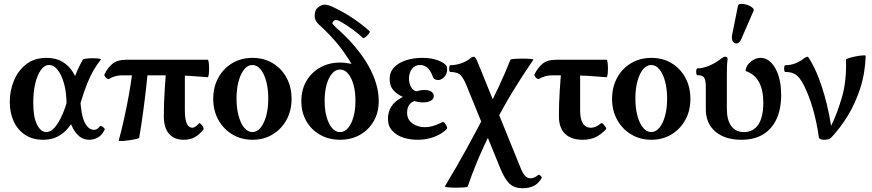

<svg xmlns="http://www.w3.org/2000/svg" viewBox="-20 -733 4639 1022"><path d="M209 11Q155 11 115 -14.5Q75 -40 53.5 -86Q32 -132 32 -191Q32 -250 54 -303.5Q76 -357 119.5 -391Q163 -425 227 -425Q278 -425 312.5 -404Q347 -383 367.5 -350Q388 -317 397 -280Q406 -243 407 -212Q411 -120 431 -81Q451 -42 480 -42Q498 -42 510 -59Q514 -64 521 -61Q528 -58 533.5 -52.5Q539 -47 537 -43Q525 -16 503.5 -2.5Q482 11 454 11Q402 11 369.5 -48Q337 -107 333 -210Q331 -254 319 -294.5Q307 -335 287 -361Q267 -387 241 -387Q217 -387 198 -361Q179 -335 168 -290Q157 -245 157 -186Q157 -108 177.5 -69Q198 -30 226 -30Q258 -30 287.5 -76.5Q317 -123 337 -193Q353 -245 364.5 -283Q376 -321 389.5 -352.5Q403 -384 421 -416Q423 -419 439 -421Q455 -423 474 -423Q493 -423 506.5 -421Q520 -419 517 -416Q497 -391 479.5 -361.5Q462 -332 445 -290.5Q428 -249 409 -186Q399 -152 383.5 -117.5Q368 -83 345 -54Q322 -25 288.5 -7Q255 11 209 11Z M561 -313Q557 -310 550 -314.5Q543 -319 538.5 -326Q534 -333 536 -337Q553 -372 578.5 -393.5Q604 -415 654 -415H1086Q1089 -415 1091 -401Q1093 -387 1093 -368.5Q1093 -350 1091 -336Q1089 -322 1086 -322Q1038 -326 990.5 -329Q943 -332 896 -332H634Q608 -332 589.5 -326Q571 -320 561 -313ZM612 15Q623 -25 634.5 -74.5Q646 -124 656.5 -177.5Q667 -231 675 -281.5Q683 -332 687 -373L769 -372Q765 -330 758 -267Q751 -204 741.5 -134Q732 -64 721 0Q721 3 704 7Q687 11 665 14Q643 17 627 17.5Q611 18 612 15ZM959 11Q907 11 879.5 -21Q852 -53 852 -114Q852 -182 856.5 -251Q861 -320 866 -388H964V-146Q964 -53 1004 -53Q1019 -53 1039 -76Q1042 -80 1049 -73Q1056 -66 1061 -57Q1066 -48 1063 -44Q1040 -15 1015.5 -2Q991 11 959 11Z M1324 11Q1264.1 11 1216.8 -17.5Q1169.4 -46 1142.2 -95Q1115 -144 1115 -207Q1115 -270 1142.2 -319.5Q1169.4 -369 1216.8 -397Q1264.1 -425 1324 -425Q1384.4 -425 1431.2 -397Q1478.1 -369 1505.1 -319.5Q1532 -270 1532 -207Q1532 -144 1505.1 -95Q1478.1 -46 1431.2 -17.5Q1384.4 11 1324 11ZM1323 -30Q1348 -30 1367 -53Q1386 -76 1397 -116.5Q1408 -157 1408 -208Q1408 -260 1397 -300.5Q1386 -341 1367 -364Q1348 -387 1323.1 -387Q1299 -387 1280 -364Q1261 -341 1250 -300.5Q1239 -260 1239 -208Q1239 -157 1250 -116.5Q1261 -76 1280.2 -53Q1299.4 -30 1323 -30Z M1790 11Q1731 11 1684 -15.5Q1637 -42 1610.5 -88.5Q1584 -135 1584 -195Q1584 -255 1610.5 -301Q1637 -347 1684 -373.5Q1731 -400 1790 -400Q1807 -400 1822 -398Q1837 -396 1851 -393Q1818 -449 1778 -498Q1738 -547 1677 -603Q1655 -623 1655 -646.5Q1655 -670 1663 -683Q1672 -696 1692 -705Q1712 -714 1745 -699Q1802 -673 1853 -639.5Q1904 -606 1947 -567Q1951 -564 1943.5 -554Q1936 -544 1926 -536Q1916 -528 1912 -531Q1886 -555 1858 -575.5Q1830 -596 1798 -615Q1780 -626 1770 -626.5Q1760 -627 1754 -619Q1747 -611 1750.5 -605.5Q1754 -600 1769 -586Q1825 -537 1867.5 -487Q1910 -437 1938.5 -387.5Q1967 -338 1981.5 -290Q1996 -242 1996 -195Q1996 -135 1969.5 -88.5Q1943 -42 1896.5 -15.5Q1850 11 1790 11ZM1790 -30Q1814 -30 1832.5 -51.5Q1851 -73 1861.5 -110.5Q1872 -148 1872 -196Q1872 -245 1861.5 -282.5Q1851 -320 1832.5 -341.5Q1814 -363 1790 -363Q1766 -363 1747.5 -341.5Q1729 -320 1718.5 -282.5Q1708 -245 1708 -196Q1708 -148 1718.5 -110.5Q1729 -73 1747.5 -51.5Q1766 -30 1790 -30Z M2202 11Q2163 11 2127 -0.5Q2091 -12 2068 -37Q2045 -62 2045 -101Q2045 -137 2063 -166Q2081 -195 2124 -217Q2092 -232 2073 -254Q2054 -276 2054 -312Q2054 -349 2077.5 -374Q2101 -399 2140.5 -412Q2180 -425 2227 -425Q2277 -425 2312 -411.5Q2347 -398 2357 -381Q2359 -377 2359.5 -372Q2360 -367 2360 -361Q2360 -340 2345 -323.5Q2330 -307 2313 -307Q2304 -307 2296 -310.5Q2288 -314 2285 -322Q2273 -356 2256 -371.5Q2239 -387 2216 -387Q2188 -387 2172.5 -366Q2157 -345 2157 -316Q2157 -291 2167 -271.5Q2177 -252 2196 -247Q2206 -250 2217 -252Q2228 -254 2239 -254Q2264 -254 2276.5 -245Q2289 -236 2289 -222Q2289 -206 2273.5 -197Q2258 -188 2231 -188Q2218 -188 2207 -190Q2196 -192 2186 -195Q2169 -190 2158 -174.5Q2147 -159 2147 -133Q2147 -96 2175.5 -76Q2204 -56 2242 -56Q2262 -56 2283.5 -62Q2305 -68 2333 -82Q2340 -86 2347 -78Q2354 -70 2358 -60Q2362 -50 2358 -46Q2332 -20 2291.5 -4.5Q2251 11 2202 11Z M2348 259Q2409 158 2462 61.5Q2515 -35 2567 -135Q2604 -205 2637 -276Q2670 -347 2697 -415Q2698 -418 2717.5 -419.5Q2737 -421 2761.5 -421Q2786 -421 2803.5 -419.5Q2821 -418 2819 -415Q2759 -328 2707.5 -243Q2656 -158 2612 -71Q2584 -15 2558.5 39.5Q2533 94 2511 148.5Q2489 203 2470 259Q2469 263 2449.5 264.5Q2430 266 2406 266Q2382 266 2364 264Q2346 262 2348 259ZM2761 269Q2719 269 2693 245.5Q2667 222 2643 163L2466 -271Q2450 -313 2433 -331.5Q2416 -350 2377 -350Q2373 -350 2371.5 -359Q2370 -368 2371.5 -377Q2373 -386 2377 -386Q2406 -386 2435 -396Q2464 -406 2483 -422Q2493 -431 2502 -431Q2507 -431 2512.5 -422.5Q2518 -414 2525 -396L2752 163Q2764 192 2776 204Q2788 216 2803 216Q2814 216 2822.5 212.5Q2831 209 2844 199Q2849 195 2857.5 202.5Q2866 210 2863 215Q2848 242 2823 255.5Q2798 269 2761 269Z M3082 11Q3020 11 2987.5 -21Q2955 -53 2955 -114Q2955 -182 2959.5 -251Q2964 -320 2970 -388H3068V-146Q3068 -99 3082.5 -76Q3097 -53 3126 -53Q3151 -53 3178 -76Q3183 -80 3190.5 -73Q3198 -66 3203.5 -57Q3209 -48 3205 -44Q3177 -15 3148.5 -2Q3120 11 3082 11ZM2850 -313Q2846 -310 2839 -314.5Q2832 -319 2827.5 -326Q2823 -333 2825 -337Q2842 -372 2867.5 -393.5Q2893 -415 2943 -415H3209Q3212 -415 3214 -401Q3216 -387 3216 -368.5Q3216 -350 3214 -336Q3212 -322 3209 -322Q3161 -326 3113.5 -329Q3066 -332 3019 -332H2923Q2897 -332 2878.5 -326Q2860 -320 2850 -313Z M3447 11Q3387.1 11 3339.8 -17.5Q3292.4 -46 3265.2 -95Q3238 -144 3238 -207Q3238 -270 3265.2 -319.5Q3292.4 -369 3339.8 -397Q3387.1 -425 3447 -425Q3507.4 -425 3554.2 -397Q3601.1 -369 3628.1 -319.5Q3655 -270 3655 -207Q3655 -144 3628.1 -95Q3601.1 -46 3554.2 -17.5Q3507.4 11 3447 11ZM3446 -30Q3471 -30 3490 -53Q3509 -76 3520 -116.5Q3531 -157 3531 -208Q3531 -260 3520 -300.5Q3509 -341 3490 -364Q3471 -387 3446.1 -387Q3422 -387 3403 -364Q3384 -341 3373 -300.5Q3362 -260 3362 -208Q3362 -157 3373 -116.5Q3384 -76 3403.2 -53Q3422.4 -30 3446 -30Z M3926 11Q3839 11 3788 -32.5Q3737 -76 3737 -151V-272Q3737 -303 3729 -318Q3721 -333 3692 -333Q3688 -333 3686.5 -342Q3685 -351 3686.5 -360Q3688 -369 3692 -369Q3721 -369 3755.5 -383.5Q3790 -398 3820 -422Q3832 -431 3841 -431Q3853 -431 3853 -418Q3850 -397 3849.5 -375.5Q3849 -354 3849 -333V-154Q3849 -94 3872.5 -62Q3896 -30 3940 -30Q3990 -30 4016.5 -70Q4043 -110 4043 -186Q4043 -255 4019.5 -297Q3996 -339 3949 -355Q3949 -373 3961 -389Q3973 -405 3991.5 -415Q4010 -425 4028 -425Q4060 -425 4085 -399.5Q4110 -374 4124 -330Q4138 -286 4138 -228Q4138 -152 4113 -98.5Q4088 -45 4041 -17Q3994 11 3926 11ZM3928 -530Q3918 -505 3904 -502Q3890 -499 3881.5 -511.5Q3873 -524 3877 -547L3908 -702Q3910 -712 3924.5 -712.5Q3939 -713 3956 -707.5Q3973 -702 3984 -693Q3995 -684 3991 -675Z M4367 11Q4357 11 4348.5 8Q4340 5 4339 0Q4333 -44 4324.5 -83.5Q4316 -123 4306 -157Q4296 -191 4285 -219.5Q4274 -248 4263 -271Q4250 -298 4236.5 -315.5Q4223 -333 4205 -341.5Q4187 -350 4160 -350Q4156 -350 4154.5 -359Q4153 -368 4154.5 -377Q4156 -386 4160 -386Q4189 -386 4214 -396Q4239 -406 4259 -422Q4271 -431 4279 -431Q4281 -431 4287 -422Q4293 -413 4302 -396Q4313 -377 4326.5 -346Q4340 -315 4354 -273Q4368 -231 4381 -178.5Q4394 -126 4404 -63Q4436 -128 4461.5 -215Q4487 -302 4483 -416Q4483 -419 4499 -424Q4515 -429 4535.5 -433Q4556 -437 4572 -438Q4588 -439 4588 -436Q4585 -343 4559 -263Q4533 -183 4493 -117.5Q4453 -52 4404 0Q4398 6 4388 8.5Q4378 11 4367 11Z"/></svg>

Font: Junicode VF
Style: Regular
Weight: 400
Designer: Peter S. Baker
Version: Version 2.213